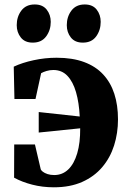

<svg xmlns="http://www.w3.org/2000/svg" viewBox="-20 -804 559 838"><path d="M215 13.5Q165.5 13.5 120.8 2Q76 -9.5 41.5 -28.5L42 -173.5H132.5L157.5 -66.5Q158.5 -61 166.5 -54.8Q174.5 -48.5 187.5 -44.2Q200.5 -40 216.5 -40Q252.5 -40 278 -64.5Q303.5 -89 317 -134.8Q330.5 -180.5 330 -244L149 -225.5V-315L328 -295.5Q325 -356 311.8 -401.8Q298.5 -447.5 274.2 -473Q250 -498.5 213 -498.5Q197 -498.5 183 -494.2Q169 -490 159.5 -484.5L135 -372H43L40 -513Q77 -530.5 126.8 -541.2Q176.5 -552 227 -552Q296.5 -552 347 -533.2Q397.5 -514.5 430.2 -479.2Q463 -444 479 -394.5Q495 -345 495 -283Q495 -223 478 -169.2Q461 -115.5 426.2 -74.5Q391.5 -33.5 338.8 -10Q286 13.5 215 13.5ZM122.5 -618Q88.5 -618 70.8 -640.5Q53 -663 53 -694Q53 -731 73.2 -757.8Q93.5 -784.5 131 -784.5H132Q166 -784.5 183.8 -762Q201.5 -739.5 201.5 -708.5Q201.5 -672.5 181.5 -645.2Q161.5 -618 123.5 -618ZM341 -618Q307 -618 289.2 -640.5Q271.5 -663 271.5 -694Q271.5 -731 291.8 -757.8Q312 -784.5 349.5 -784.5H350Q384.5 -784.5 402 -762Q419.5 -739.5 419.5 -708.5Q419.5 -672.5 399.8 -645.2Q380 -618 342 -618Z"/></svg>

Font: Merriweather 60pt ExtraBold
Style: Regular
Weight: 800
Version: Version 2.100